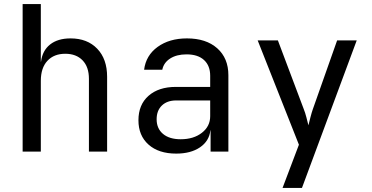

<svg xmlns="http://www.w3.org/2000/svg" viewBox="-20 -750 1840 950"><path d="M92 0V-730H182V-445H183Q190 -500 228 -530Q266 -560 329 -560Q412 -560 461 -509Q510 -458 510 -370V0H420V-360Q420 -419 388.5 -451.5Q357 -484 303 -484Q247 -484 214.5 -449Q182 -414 182 -350V0Z M852 10Q765 10 715 -34.5Q665 -79 665 -155Q665 -232 715 -276Q765 -320 850 -320H1020V-375Q1020 -425 989.5 -453Q959 -481 903 -481Q854 -481 822 -460.5Q790 -440 783 -405H693Q702 -476 760 -518Q818 -560 905 -560Q1000 -560 1055 -511Q1110 -462 1110 -378V0H1022V-105H1021Q1015 -52 969.5 -21Q924 10 852 10ZM874 -61Q938 -61 979 -93Q1020 -125 1020 -175V-253H852Q807 -253 781 -228Q755 -203 755 -160Q755 -114 786.5 -87.5Q818 -61 874 -61Z M1378 180 1459 -34 1255 -550H1355L1483 -210Q1490 -193 1496 -169.5Q1502 -146 1506 -130Q1510 -146 1516 -169.5Q1522 -193 1528 -210L1648 -550H1745L1474 180Z"/></svg>

Font: Liga JetBrainsMono Nerd Font
Style: Regular
Weight: 400
Designer: Philipp Nurullin, Konstantin Bulenkov
Foundry: JetBrains
Version: Version 2.225; ttfautohint (v1.8.3)